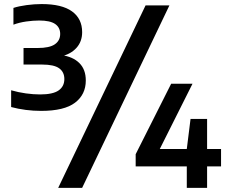

<svg xmlns="http://www.w3.org/2000/svg" viewBox="-20 -834 1093 922"><path d="M177.5 -301.5Q140.5 -301.5 103.8 -306.2Q67 -311 33.5 -320V-400.5Q68 -390.5 104.2 -385.5Q140.5 -380.5 172.5 -380.5Q234 -380.5 261.5 -399.8Q289 -419 289 -454.5Q289 -488 264.2 -506Q239.5 -524 182.5 -524H93V-603.5H161Q217.5 -603.5 243.2 -621.2Q269 -639 269 -671Q269 -702 244.8 -718.8Q220.5 -735.5 168.5 -735.5Q139.5 -735.5 106 -730.8Q72.5 -726 44.5 -715.5V-796Q70.5 -804.5 107.8 -809.5Q145 -814.5 180 -814.5Q277.5 -814.5 326 -779.2Q374.5 -744 374.5 -679.5Q374.5 -634.5 347.2 -604.2Q320 -574 274 -563.5V-569.5Q330 -562 361 -531.2Q392 -500.5 392 -447.5Q392 -380 340.2 -340.8Q288.5 -301.5 177.5 -301.5ZM259.5 68 679 -808H793.5L374.5 68ZM631.5 -35V-93.5L802 -432H904.5L734.5 -93L725 -118.5H1041.5V-35ZM877 68V-118.5L895 -263H974.5V68Z"/></svg>

Font: Encode Sans SemiExpanded SemiBold
Style: Regular
Weight: 600
Width: 6
Designer: Multiple Designers
Foundry: Impallari Type
Version: Version 3.002